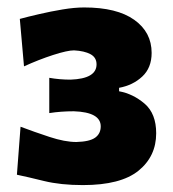

<svg xmlns="http://www.w3.org/2000/svg" viewBox="-20 -796 476 528"><path d="M208 -287Q147 -287 101.2 -298.2Q55.5 -309.5 26.5 -315.5L36.5 -447.5Q73.5 -433.5 116 -419.5Q158.5 -405.5 190 -405.5Q226.5 -406.5 241.8 -417.5Q257 -428.5 257 -448.5Q257 -487.5 183 -490Q147.5 -490 115.5 -485V-582Q144 -577 174 -577Q245.5 -579.5 245.5 -619Q245.5 -638 228.8 -647Q212 -656 183.5 -657.5Q165.5 -657.5 126 -644.8Q86.5 -632 46 -613.5L34.5 -744Q56.5 -750 87.8 -757.2Q119 -764.5 152 -770Q185 -775.5 211.5 -775.5Q301.5 -775.5 349.2 -741.5Q397 -707.5 397 -650.5Q397 -609.5 371.2 -585.5Q345.5 -561.5 307.5 -554.5V-545Q346 -538 377.8 -510.8Q409.5 -483.5 409.5 -429.5Q409.5 -366 360.8 -326.5Q312 -287 208 -287Z"/></svg>

Font: Commissioner Flair ExtraBold
Style: Regular
Weight: 800
Designer: Kostas Bartsokas
Foundry: Kostas Bartsokas
Version: Version 1.000; ttfautohint (v1.8.3)